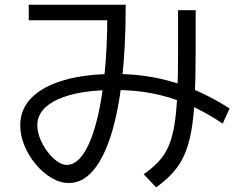

<svg xmlns="http://www.w3.org/2000/svg" viewBox="-20 -759 1040 823"><path d="M275.4 25.4Q237.3 25.4 200.5 3.4Q163.7 -18.6 133.3 -54.8Q103 -91 84.8 -134.7Q66.7 -178.3 66.7 -221.7Q66.7 -291 115.5 -340.2Q164.3 -389.4 255.5 -415.7Q346.7 -442 473.3 -442Q607.3 -442 726.7 -405.9Q846 -369.7 964 -294L934.7 -229.3Q857.7 -280.6 784 -312.1Q710.3 -343.6 634.3 -358.5Q558.3 -373.3 473.3 -373.3Q316 -373.3 228 -333.1Q140 -293 140 -221.7Q140 -194.3 151.9 -164.8Q163.7 -135.4 183 -109.5Q202.4 -83.7 224.4 -67.9Q246.3 -52.1 266.7 -52.1Q304.7 -52.1 336.5 -98.2Q368.3 -144.4 391.5 -229.4Q414.6 -314.3 427.3 -432.8Q440 -551.3 440 -696L461.3 -672H103.3V-738.7H518.7V-728.7Q518.7 -552 502.4 -412.6Q486 -273.3 454.4 -175.5Q422.7 -77.6 377.7 -26.1Q332.7 25.4 275.4 25.4ZM596 -12Q633.6 -38.7 659.8 -66.5Q686 -94.4 702.5 -132.2Q719 -170 727.8 -224.3Q736.6 -278.7 740 -356.8Q743.3 -435 743.3 -545.3V-715.3H818.7V-542Q818.7 -426 814.7 -341.5Q810.7 -257 799.9 -197Q789 -137 769.9 -94.3Q750.7 -51.7 721.2 -19Q691.7 13.7 649.3 44Z"/></svg>

Font: M PLUS 1 Thin
Style: Regular
Weight: 100
Designer: Coji Morishita
Foundry: UNDERFOREST DESIGN
Version: Version 1.001